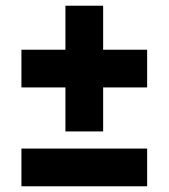

<svg xmlns="http://www.w3.org/2000/svg" viewBox="-20 -652 590 672"><path d="M209 -192V-346H55V-478H209V-632H341V-478H495V-346H341V-192ZM55 0V-132H495V0Z"/></svg>

Font: Tomorrow
Style: Bold
Weight: 700
Designer: Tony de Marco, Monica Rizzolli
Foundry: Just in Type
Version: Version 2.002